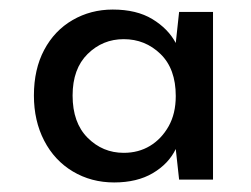

<svg xmlns="http://www.w3.org/2000/svg" viewBox="-20 -729 526 402"><path d="M219 -347Q171 -347 132.5 -370Q94 -393 72.5 -434.5Q51 -476 51 -529Q51 -584 72.5 -624.5Q94 -665 132 -687Q170 -709 216 -709Q266 -709 299 -689Q332 -669 348 -639L355 -704H426V-353H355L348 -417Q333 -386 300 -366.5Q267 -347 219 -347ZM239 -409Q270 -409 294 -423.5Q318 -438 333 -464.5Q348 -491 348 -528Q348 -585 316 -616Q284 -647 239 -647Q195 -647 163.5 -616Q132 -585 132 -529Q132 -472 163.5 -440.5Q195 -409 239 -409Z"/></svg>

Font: DM Sans 16pt Medium
Style: Regular
Weight: 500
Version: Version 4.004;gftools[0.9.30]